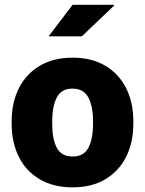

<svg xmlns="http://www.w3.org/2000/svg" viewBox="-20 -782 613 812"><path d="M287.6 10.3Q206.1 10.3 148.2 -23.7Q90.3 -57.6 59.8 -118.4Q29.3 -179.2 29.3 -259.3V-269Q29.3 -348.1 59.8 -408.7Q90.3 -469.2 147.9 -503.7Q205.6 -538.1 286.6 -538.1Q368.2 -538.1 425.5 -503.9Q482.9 -469.7 513.4 -409.2Q543.9 -348.6 543.9 -269V-259.3Q543.9 -179.7 513.4 -118.9Q482.9 -58.1 425.5 -23.9Q368.2 10.3 287.6 10.3ZM287.6 -120.1Q334.5 -120.1 354 -157.5Q373.5 -194.8 373.5 -259.3V-269Q373.5 -331.5 353.8 -369.4Q334 -407.2 286.6 -407.2Q239.3 -407.2 220 -369.4Q200.7 -331.5 200.7 -269V-259.3Q200.7 -194.3 220 -157.2Q239.3 -120.1 287.6 -120.1ZM185.5 -628.4 287.1 -761.7H461.9L462.9 -758.8L326.2 -628.4Z"/></svg>

Font: Roboto Slab Black
Style: Regular
Weight: 900
Designer: Google
Version: Version 2.000; ttfautohint (v1.8.1.43-b0c9)